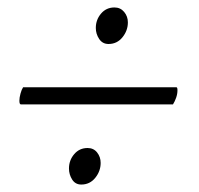

<svg xmlns="http://www.w3.org/2000/svg" viewBox="-20 -499 535 515"><path d="M36 -219Q32 -219 32 -229Q32 -237 35 -248Q38 -259 42 -265H453Q456 -265 456 -257Q456 -247 452.5 -237Q449 -227 444 -219ZM287 -479Q303 -479 313 -467Q323 -455 323 -439Q323 -417 308.5 -399Q294 -381 271 -381Q255 -381 246 -394.5Q237 -408 237 -424Q237 -446 251 -462.5Q265 -479 287 -479ZM215 -102Q231 -102 240.5 -90Q250 -78 250 -62Q250 -40 235.5 -22Q221 -4 198 -4Q182 -4 173.5 -17.5Q165 -31 165 -47Q165 -69 179 -85.5Q193 -102 215 -102Z"/></svg>

Font: Amiri
Style: Italic
Weight: 400
Italic angle: 10°
Designer: Khaled Hosny
Version: Version 0.113